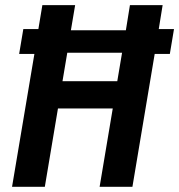

<svg xmlns="http://www.w3.org/2000/svg" viewBox="-20 -718 689 738"><path d="M362.9 0H489L574.6 -510.7H632.8L648.8 -606.2H590.2L605.1 -698.2H479.4L463.8 -601.6H252.5L268.8 -698.2H142.8L127.5 -606.2H69.6L53.6 -510.7H112.2L26.3 0H152.3L202.8 -301.1H413.4ZM220.2 -405.9 238.6 -515.3H449.2L430.8 -405.9Z"/></svg>

Font: Margiela Mono Italic SmBold It
Style: Regular
Weight: 600
Designer: Mike Abbink, Paul van der Laan, Pieter van Rosmalen
Foundry: Bold Monday
Version: Version 2.003 2021